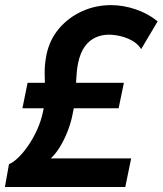

<svg xmlns="http://www.w3.org/2000/svg" viewBox="-37 -748 651 768"><path d="M-17.3 0 -1.1 -91.4Q14.4 -97.2 34.3 -115.9Q54.2 -134.5 74.2 -163.1Q94.1 -191.6 110.6 -227.1Q127 -262.5 135.2 -301.8Q144.1 -343 143.2 -379.9Q142.4 -416.8 141.7 -453.6Q141 -490.5 149.3 -530.9Q162 -590.4 199.8 -634.6Q237.6 -678.7 291.6 -703.1Q345.6 -727.5 407 -727.5Q456.7 -727.5 506.8 -710.3Q557 -693 593.6 -662.5L527.7 -551.6Q514.9 -572.1 492.3 -584.9Q469.8 -597.7 444.7 -603.5Q419.5 -609.3 398.3 -609.3Q370.4 -609.3 345.5 -598.2Q320.6 -587.1 302.4 -562.3Q284.2 -537.6 275.5 -496Q269.6 -466.8 268.3 -435.6Q266.9 -404.5 264.6 -368.3Q262.2 -332.2 252.7 -287.7Q245.5 -252.7 232.1 -219.5Q218.8 -186.3 202.2 -159.6Q185.7 -132.9 168.2 -116.5L167.2 -114.5H487.7L464.1 0ZM52.7 -314.9 73.4 -416.9 458.5 -416.7 437.5 -314.9Z"/></svg>

Font: Reddit Sans
Style: Italic
Weight: 400
Italic angle: -11.25°
Designer: Stephen Hutchings
Version: Version 1.013